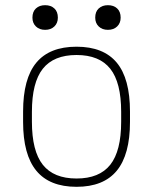

<svg xmlns="http://www.w3.org/2000/svg" viewBox="-20 -710 590 740"><path d="M275 10Q171 10 120 -52Q69 -114 69 -240V-280Q69 -407 120 -468.5Q171 -530 275 -530Q379 -530 430 -468.5Q481 -407 481 -280V-240Q481 -114 430 -52Q379 10 275 10ZM275 -22Q363 -22 405 -75Q447 -128 447 -241V-279Q447 -392 405 -445Q363 -498 275 -498Q187 -498 145 -445Q103 -392 103 -279V-241Q103 -128 145 -75Q187 -22 275 -22ZM154 -595Q132 -595 118.5 -608Q105 -621 105 -642Q105 -665 118.5 -677.5Q132 -690 154 -690Q176 -690 189.5 -677.5Q203 -665 203 -642Q203 -621 189.5 -608Q176 -595 154 -595ZM396 -595Q374 -595 360.5 -608Q347 -621 347 -642Q347 -665 360.5 -677.5Q374 -690 396 -690Q418 -690 431.5 -677.5Q445 -665 445 -642Q445 -621 431.5 -608Q418 -595 396 -595Z"/></svg>

Font: M PLUS Code Latin SemiExpanded ExtraLight
Style: Regular
Weight: 250
Width: 6
Designer: Coji Morishita
Foundry: UNDERFOREST DESIGN
Version: Version 1.002; ttfautohint (v1.8.3)